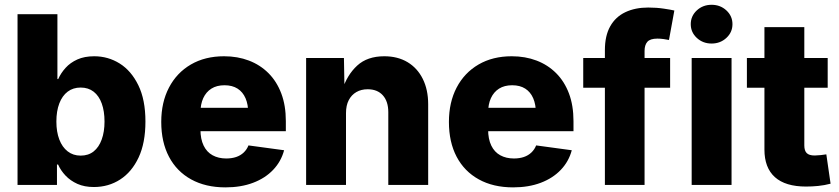

<svg xmlns="http://www.w3.org/2000/svg" viewBox="-20 -788 3576 818"><path d="M379.9 8.8Q339.8 8.8 309.8 -4.6Q279.8 -18.1 259.3 -39.8Q238.8 -61.5 227.5 -86.9H222.7V0H54.7V-727.5H224.6V-451.2H228Q239.3 -476.6 259.3 -498.8Q279.3 -521 309.6 -534.7Q339.8 -548.3 381.3 -548.3Q440.4 -548.3 489.7 -517.6Q539.1 -486.8 569.3 -425Q599.6 -363.3 599.6 -270Q599.6 -179.2 570.6 -117.2Q541.5 -55.2 491.9 -23.2Q442.4 8.8 379.9 8.8ZM323.7 -125Q356.4 -125 378.9 -142.8Q401.4 -160.6 413.3 -193.6Q425.3 -226.6 425.3 -270Q425.3 -314 413.6 -346.7Q401.9 -379.4 379.2 -397.2Q356.4 -415 323.7 -415Q291.5 -415 268.3 -397.5Q245.1 -379.9 232.7 -347.4Q220.2 -314.9 220.2 -270Q220.2 -226.1 232.7 -193.6Q245.1 -161.1 268.3 -143.1Q291.5 -125 323.7 -125Z M940.4 10.3Q856 10.3 794.4 -23.7Q732.9 -57.6 700 -120.1Q667 -182.6 667 -268.6Q667 -352.1 700 -415Q732.9 -478 793.2 -513.2Q853.5 -548.3 934.6 -548.3Q992.2 -548.3 1040.3 -530Q1088.4 -511.7 1123.8 -476.3Q1159.2 -440.9 1178.5 -389.6Q1197.8 -338.4 1197.8 -272V-229H726.1V-328.6H1116.7L1037.6 -305.2Q1037.6 -342.8 1026.1 -369.4Q1014.6 -396 992.2 -410.4Q969.7 -424.8 936.5 -424.8Q903.3 -424.8 880.6 -410.4Q857.9 -396 845.9 -369.9Q834 -343.8 834 -308.1V-236.3Q834 -195.8 847.4 -168Q860.8 -140.1 885.7 -126.5Q910.6 -112.8 943.8 -112.8Q967.3 -112.8 986.1 -119.1Q1004.9 -125.5 1018.3 -138.2Q1031.7 -150.9 1038.6 -168.5L1190.4 -147.9Q1177.7 -100.1 1143.8 -64.5Q1109.9 -28.8 1058.3 -9.3Q1006.8 10.3 940.4 10.3Z M1454.1 -306.2V0H1284.2V-541H1445.3L1447.8 -402.8H1437.5Q1458.5 -468.8 1501.7 -508.5Q1544.9 -548.3 1617.2 -548.3Q1674.3 -548.3 1716.3 -523.2Q1758.3 -498 1781.2 -451.9Q1804.2 -405.8 1804.2 -343.8V0H1634.3V-310.1Q1634.3 -356 1611.1 -381.8Q1587.9 -407.7 1546.4 -407.7Q1519 -407.7 1498.3 -395.8Q1477.5 -383.8 1465.8 -361.3Q1454.1 -338.9 1454.1 -306.2Z M2166 10.3Q2081.5 10.3 2020 -23.7Q1958.5 -57.6 1925.5 -120.1Q1892.6 -182.6 1892.6 -268.6Q1892.6 -352.1 1925.5 -415Q1958.5 -478 2018.8 -513.2Q2079.1 -548.3 2160.2 -548.3Q2217.8 -548.3 2265.9 -530Q2314 -511.7 2349.4 -476.3Q2384.8 -440.9 2404.1 -389.6Q2423.3 -338.4 2423.3 -272V-229H1951.7V-328.6H2342.3L2263.2 -305.2Q2263.2 -342.8 2251.7 -369.4Q2240.2 -396 2217.8 -410.4Q2195.3 -424.8 2162.1 -424.8Q2128.9 -424.8 2106.2 -410.4Q2083.5 -396 2071.5 -369.9Q2059.6 -343.8 2059.6 -308.1V-236.3Q2059.6 -195.8 2073 -168Q2086.4 -140.1 2111.3 -126.5Q2136.2 -112.8 2169.4 -112.8Q2192.9 -112.8 2211.7 -119.1Q2230.5 -125.5 2243.9 -138.2Q2257.3 -150.9 2264.2 -168.5L2416 -147.9Q2403.3 -100.1 2369.4 -64.5Q2335.4 -28.8 2283.9 -9.3Q2232.4 10.3 2166 10.3Z M2835 -541V-414.1H2464.8V-541ZM2557.1 0V-574.7Q2557.1 -635.7 2579.8 -676Q2602.5 -716.3 2644.3 -736.1Q2686 -755.9 2741.7 -755.9Q2776.9 -755.9 2807.9 -751.2Q2838.9 -746.6 2853 -743.2L2830.1 -617.7Q2820.8 -619.6 2807.1 -621.6Q2793.5 -623.5 2780.8 -623.5Q2750 -623.5 2738 -609.9Q2726.1 -596.2 2726.1 -570.8V0Z M2926.8 0V-541H3096.7V0ZM3011.7 -602.5Q2974.6 -602.5 2948.7 -626.5Q2922.9 -650.4 2922.9 -685.1Q2922.9 -719.7 2948.7 -743.7Q2974.6 -767.6 3011.7 -767.6Q3048.8 -767.6 3074.7 -743.7Q3100.6 -719.7 3100.6 -685.1Q3100.6 -650.4 3074.7 -626.5Q3048.8 -602.5 3011.7 -602.5Z M3506.3 -541V-414.1H3162.1V-541ZM3236.8 -672.4H3406.7V-168.5Q3406.7 -146 3417 -135.7Q3427.2 -125.5 3451.2 -125.5Q3460.4 -125.5 3476.8 -127.2Q3493.2 -128.9 3500.5 -130.4L3518.6 -5.4Q3492.7 1.5 3465.8 4.2Q3439 6.8 3414.1 6.8Q3326.2 6.8 3281.5 -33.2Q3236.8 -73.2 3236.8 -150.9Z"/></svg>

Font: Inter 17pt ExtraBold
Style: Regular
Weight: 800
Version: Version 4.001;git-66647c0bb